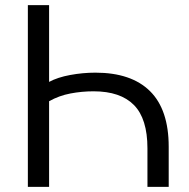

<svg xmlns="http://www.w3.org/2000/svg" viewBox="-20 -725 732 745"><path d="M88.1 0V-705H170.5V-407.2Q203.2 -424.9 252.2 -434Q301.3 -443.1 350.1 -443.1Q489.4 -443.1 562 -371.4Q634.6 -299.7 634.6 -155.5V0H552.1V-149.5Q552.1 -264.3 499.7 -317.5Q447.3 -370.7 343 -370.7Q297.5 -370.7 253.4 -362.3Q209.3 -354 170.5 -332.2V0Z"/></svg>

Font: Mulish ExtraLight
Style: Regular
Weight: 200
Designer: Vernon Adams
Foundry: Vernon Adams
Version: Version 3.603